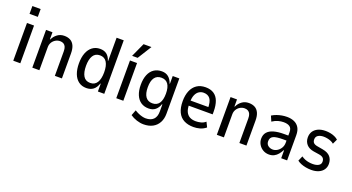

<svg xmlns="http://www.w3.org/2000/svg" viewBox="-57 -1466 4353 2377"><g transform="rotate(20 2119.0 -277.5)"><path d="M70 -614V-717H179V-614ZM79 0V-497H172V0Z M330 0V-497H415V-404H420Q439 -447 478 -476.5Q517 -506 570 -506Q616 -506 649.5 -488Q683 -470 701.5 -430.5Q720 -391 720 -328V0H627V-322Q627 -358 617.5 -380.5Q608 -403 589 -414.5Q570 -426 543 -426Q511 -426 483.5 -410Q456 -394 439.5 -366.5Q423 -339 423 -305V0Z M1043 9Q983 9 940.5 -22.5Q898 -54 876 -112Q854 -170 854 -249Q854 -327 876 -384.5Q898 -442 940.5 -474Q983 -506 1041 -506Q1095 -506 1129 -479.5Q1163 -453 1180 -400H1184V-705H1278V0H1194V-103H1189Q1169 -45 1133 -18Q1097 9 1043 9ZM1066 -67Q1127 -67 1156.5 -115Q1186 -163 1186 -249Q1186 -335 1156.5 -382.5Q1127 -430 1067 -430Q1006 -430 976.5 -382.5Q947 -335 947 -249Q947 -163 976 -115Q1005 -67 1066 -67Z M1436 0V-497H1529V0ZM1441 -560 1525 -744H1629L1514 -560Z M1862 189Q1818 189 1770.5 173.5Q1723 158 1686 132L1714 59Q1738 74 1763.5 85.5Q1789 97 1815 103.5Q1841 110 1862 110Q1928 110 1963.5 75Q1999 40 1999 -29V-123H1993Q1976 -73 1942 -45Q1908 -17 1854 -17Q1795 -17 1752.5 -45.5Q1710 -74 1687 -129Q1664 -184 1664 -261Q1664 -339 1687 -394Q1710 -449 1753 -477.5Q1796 -506 1855 -506Q1907 -506 1942 -477.5Q1977 -449 1995 -395H1999V-497H2086V-32Q2086 35 2059 85Q2032 135 1982 162Q1932 189 1862 189ZM1876 -93Q1935 -93 1965 -136Q1995 -179 1995 -262Q1995 -345 1965 -387.5Q1935 -430 1876 -430Q1817 -430 1786.5 -387.5Q1756 -345 1756 -262Q1756 -179 1786.5 -136Q1817 -93 1876 -93Z M2454 9Q2381 9 2328.5 -18.5Q2276 -46 2248.5 -103Q2221 -160 2221 -249Q2221 -326 2245 -384Q2269 -442 2316 -474Q2363 -506 2432 -506Q2497 -506 2540.5 -477.5Q2584 -449 2605 -393Q2626 -337 2626 -257V-220H2293V-287H2562L2546 -266Q2546 -359 2516.5 -396.5Q2487 -434 2431 -434Q2398 -434 2370.5 -416.5Q2343 -399 2326.5 -361.5Q2310 -324 2310 -261V-238Q2310 -176 2328 -139Q2346 -102 2378.5 -85Q2411 -68 2458 -68Q2489 -68 2523.5 -76.5Q2558 -85 2585 -109L2617 -44Q2580 -14 2538 -2.5Q2496 9 2454 9Z M2761 0V-497H2846V-404H2851Q2870 -447 2909 -476.5Q2948 -506 3001 -506Q3047 -506 3080.5 -488Q3114 -470 3132.5 -430.5Q3151 -391 3151 -328V0H3058V-322Q3058 -358 3048.5 -380.5Q3039 -403 3020 -414.5Q3001 -426 2974 -426Q2942 -426 2914.5 -410Q2887 -394 2870.5 -366.5Q2854 -339 2854 -305V0Z M3449 9Q3405 9 3369.5 -12Q3334 -33 3313.5 -68Q3293 -103 3293 -143Q3293 -196 3322 -229.5Q3351 -263 3406 -278.5Q3461 -294 3538 -294H3609V-228H3551Q3508 -228 3476.5 -224Q3445 -220 3425 -211Q3405 -202 3395 -185.5Q3385 -169 3385 -144Q3385 -105 3411.5 -85Q3438 -65 3474 -65Q3503 -65 3531.5 -82.5Q3560 -100 3578 -130.5Q3596 -161 3596 -198V-339Q3596 -388 3568 -409Q3540 -430 3486 -430Q3452 -430 3415 -420Q3378 -410 3339 -384L3309 -453Q3340 -472 3371.5 -483Q3403 -494 3436.5 -500Q3470 -506 3504 -506Q3558 -506 3599.5 -487.5Q3641 -469 3664 -430.5Q3687 -392 3687 -331V0H3609V-103H3603Q3588 -73 3566.5 -47Q3545 -21 3516 -6Q3487 9 3449 9Z M4006 9Q3970 9 3934.5 2.5Q3899 -4 3869.5 -16Q3840 -28 3819 -45L3848 -111Q3872 -94 3897.5 -84Q3923 -74 3949 -70Q3975 -66 3999 -66Q4046 -66 4075.5 -83Q4105 -100 4105 -134Q4105 -165 4088 -182Q4071 -199 4034 -205L3957 -217Q3895 -227 3862.5 -264.5Q3830 -302 3830 -356Q3830 -401 3851 -434Q3872 -467 3913 -486.5Q3954 -506 4013 -506Q4043 -506 4074.5 -500Q4106 -494 4133.5 -481.5Q4161 -469 4179 -452L4149 -388Q4130 -404 4107 -413Q4084 -422 4060 -426.5Q4036 -431 4013 -431Q3970 -431 3941.5 -413.5Q3913 -396 3913 -359Q3913 -330 3929 -314Q3945 -298 3981 -292L4054 -279Q4123 -267 4155.5 -229.5Q4188 -192 4188 -134Q4188 -92 4166 -59.5Q4144 -27 4103 -9Q4062 9 4006 9Z"/></g></svg>

Font: Nunito Sans 7pt Condensed Medium
Style: Regular
Weight: 500
Width: 3
Designer: Vernon Adams
Foundry: Vernon Adams
Version: Version 3.101;gftools[0.9.27]